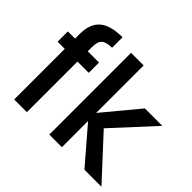

<svg xmlns="http://www.w3.org/2000/svg" viewBox="-171 -1000 1229 1229"><g transform="rotate(45 443.0 -386.0)"><path d="M306 -458H204V0H89V-458H24V-551H89V-590Q89 -685 139.5 -728.5Q190 -772 298 -772V-677Q246 -677 225 -657.5Q204 -638 204 -590V-551H306Z M625 -275 879 0H725L521 -237V0H407V-740H521V-310L721 -551H879Z"/></g></svg>

Font: Poppins Cyr Med
Style: Regular
Weight: 500
Designer: Ninad Kale (Devanagari), Jonny Pinhorn (Latin)
Foundry: Indian Type Foundry
Version: 4.004